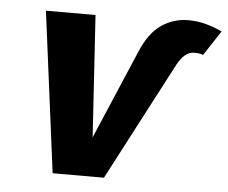

<svg xmlns="http://www.w3.org/2000/svg" viewBox="-49 -727 929 783"><g transform="rotate(5 415.0 -335.0)"><path d="M194 0 109 -658H312L350 -62H302L499 -524Q533 -604 582.5 -637Q632 -670 691 -670Q728 -670 762 -661Q796 -652 830 -636L763 -534Q753 -538 744.5 -539Q736 -540 728 -540Q706 -540 689.5 -526Q673 -512 658 -485L404 0Z"/></g></svg>

Font: Ysabeau Black
Style: Italic
Weight: 900
Italic angle: -12°
Version: Version 2.000;gftools[0.9.27.dev2+g8671c4b]